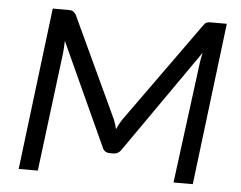

<svg xmlns="http://www.w3.org/2000/svg" viewBox="-48 -700 951 757"><g transform="rotate(5 427.5 -321.0)"><path d="M52.2 0ZM409.7 -225.6Q413.1 -216.8 415.8 -208Q418.5 -199.2 420.9 -189.5Q428.7 -208.5 439.9 -226.1L726.6 -626Q733.4 -636.2 739.3 -638.9Q745.1 -641.6 756.8 -641.6H819.8L741.2 0H665L726.1 -470.7Q727.1 -481 729.5 -493.9Q731.9 -506.8 734.9 -519.5L450.7 -112.3Q439 -93.3 417.5 -93.3H405.3Q383.3 -93.3 375.5 -112.3L189.5 -519Q189 -506.3 188.5 -494.4Q188 -482.4 187 -472.7L127.9 0H52.2L130.9 -641.6H193.4Q205.1 -641.6 210.4 -638.7Q215.8 -635.7 222.7 -626.5L409.7 -225.6Z"/></g></svg>

Font: Carlito
Style: Italic
Weight: 400
Italic angle: -7°
Designer: Lukasz Dziedzic
Foundry: tyPoland Lukasz Dziedzic
Version: Version 1.104